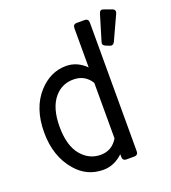

<svg xmlns="http://www.w3.org/2000/svg" viewBox="-138 -855 863 968"><g transform="rotate(-20 293.0 -371.0)"><path d="M519.5 -752Q522.9 -752 528.3 -750L568.8 -735.4Q583 -730.5 583 -719.2Q583 -713.9 580.1 -707.5L521 -579.1Q514.6 -565.4 503.4 -565.4Q499.5 -565.4 494.6 -567.4L475.1 -575.2Q460.9 -581.1 460.9 -591.8Q460.9 -594.7 462.4 -599.6L503.9 -737.3Q508.3 -752 519.5 -752ZM377.9 0Q357.4 0 357.4 -21.5V-35.2Q310.1 9.8 251.5 9.8Q163.6 9.8 105.5 -58.1Q34.2 -140.6 34.2 -268.6Q34.2 -400.4 105 -478Q168 -546.9 251.5 -546.9Q311 -546.9 357.4 -501V-710.9Q357.4 -732.4 377.9 -732.4H419.4Q440.4 -732.4 440.4 -710.9V-21.5Q440.4 0 419.4 0ZM357.4 -418Q325.2 -470.2 263.7 -470.2Q202.1 -470.2 162.6 -424.3Q117.2 -371.6 117.2 -269.8Q117.2 -168 161.1 -115.7Q203.1 -65.9 264.6 -65.9Q325.2 -65.9 357.4 -120.1Z"/></g></svg>

Font: Simply Mono
Style: Book
Weight: 400
Designer: Wojciech Kalinowski "wmk69" (wmk69@o2.pl)
Foundry: Wojciech Kalinowski "wmk69" (wmk69@o2.pl)
Version: Version 1.0.0